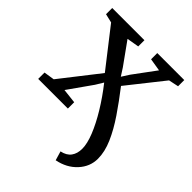

<svg xmlns="http://www.w3.org/2000/svg" viewBox="-224 -676 1041 1041"><g transform="rotate(45 296.0 -156.0)"><path d="M388.5 245 373 192.5Q411 184.5 428.8 160.2Q446.5 136 446.5 99Q446.5 60 424.5 5Q402.5 -50 364.2 -113Q326 -176 276.5 -239L250 -195.5L153 -58L237 -48.5V0H9.5V-48.5L70.5 -58L242.5 -278L72.5 -496L21.5 -508V-555.5H268.5V-508L198.5 -496L290 -368.5L318 -325L345.5 -368L440 -496L367 -508V-555.5H574V-508L517 -496L354 -290.5Q406 -223.5 449.5 -159.5Q493 -95.5 519 -36Q545 23.5 545 77Q545 137.5 502 184.2Q459 231 388.5 245Z"/></g></svg>

Font: Merriweather
Style: Regular
Weight: 400
Designer: Eben Sorkin
Foundry: Eben Sorkin
Version: Version 2.100; ttfautohint (v1.7.19-72a1) -l 8 -r 50 -G 200 